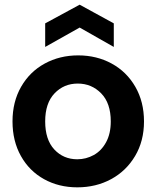

<svg xmlns="http://www.w3.org/2000/svg" viewBox="-20 -803 678 832"><path d="M34.2 -276.9Q34.2 -361.8 71.5 -427Q108.9 -492.2 173.8 -527.6Q238.8 -563 318.8 -563Q398.9 -563 463.9 -527.6Q528.8 -492.2 566.4 -427Q604 -361.8 604 -276.9Q604 -191.9 565.4 -127Q526.9 -62 461.4 -26.6Q396 8.8 314.9 8.8Q234.9 8.8 170.9 -26.6Q106.9 -62 70.6 -127Q34.2 -191.9 34.2 -276.9ZM175.8 -276.9Q175.8 -197.8 215.3 -155.3Q254.9 -112.8 314.9 -112.8Q353 -112.8 386.5 -131.3Q419.9 -149.9 439.9 -187Q460 -224.1 460 -276.9Q460 -356 418.5 -398.4Q377 -440.9 316.9 -440.9Q256.8 -440.9 216.3 -398.4Q175.8 -356 175.8 -276.9ZM175.8 -599.6V-701.7L325.2 -782.7L473.1 -701.7V-599.6L325.2 -683.6Z"/></svg>

Font: Poppins SemiBold
Style: Regular
Weight: 600
Designer: Ninad Kale (Devanagari), Jonny Pinhorn (Latin)
Foundry: Indian Type Foundry
Version: 4.004